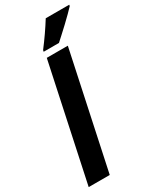

<svg xmlns="http://www.w3.org/2000/svg" viewBox="-249 -1028 902 1098"><g transform="rotate(-30 202.5 -479.5)"><path d="M-10 0 152 -760H291L129 0ZM156 -809Q185 -847 211 -884.5Q237 -922 260 -959H415L414 -951Q403 -939 381.5 -917.5Q360 -896 335 -872.5Q310 -849 288 -829Q266 -809 255 -799H154Z"/></g></svg>

Font: Noto Sans ExtraCondensed ExtraBold
Style: Italic
Weight: 800
Width: 2
Italic angle: -12°
Designer: Monotype Design Team
Foundry: Monotype Imaging Inc.
Version: Version 2.013; ttfautohint (v1.8.4.7-5d5b)